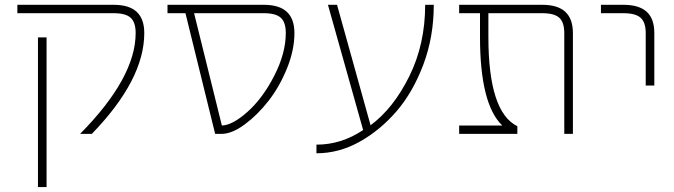

<svg xmlns="http://www.w3.org/2000/svg" viewBox="-20 -544 2747 783"><path d="M443.4 -524.4Q506.8 -524.4 537.6 -495.6Q568.4 -466.8 568.4 -409.2Q568.4 -218.8 354.5 2H306.6Q533.2 -227.5 533.2 -409.2Q533.2 -453.1 512.7 -471.7Q492.2 -490.2 443.4 -490.2H50.8V-524.4ZM134.8 218.8V-391.6H169.9V218.8Z M771.5 -490.2 884.8 -32.2Q927.7 -33.2 989.3 -87.9Q1051.8 -143.6 1098.6 -235.4Q1145.5 -327.1 1145.5 -409.2Q1145.5 -453.1 1125 -471.7Q1104.5 -490.2 1055.7 -490.2ZM1180.7 -409.2Q1180.7 -339.8 1150.4 -265.1Q1120.1 -190.4 1075.2 -132.8Q1030.3 -75.2 978 -36.6Q925.8 2 882.8 2H857.4L736.3 -490.2H663.1V-524.4H1055.7Q1119.1 -524.4 1149.9 -495.6Q1180.7 -466.8 1180.7 -409.2Z M1749 -524.4Q1749 -393.6 1706.5 -280.8Q1664.1 -168 1597.2 -90.3Q1530.3 -12.7 1446.3 34.2Q1362.3 81.1 1270.5 81.1V45.9Q1372.1 45.9 1460.9 -13.7L1317.4 -524.4H1354.5L1491.2 -33.2Q1584 -101.6 1648.9 -232.4Q1713.9 -363.3 1713.9 -524.4Z M2028.3 -32.2Q1937.5 -119.1 1937.5 -393.6V-490.2H1852.5V-524.4H2191.4Q2254.9 -524.4 2285.6 -495.6Q2316.4 -466.8 2316.4 -409.2V2H2281.2V-409.2Q2281.2 -453.1 2260.7 -471.7Q2240.2 -490.2 2191.4 -490.2H1971.7V-393.6Q1971.7 -86.9 2089.8 -29.3V2H1852.5V-32.2Z M2522.5 -490.2H2430.7V-524.4H2522.5Q2585.9 -524.4 2617.2 -496.1Q2648.4 -467.8 2648.4 -409.2V-195.3H2613.3V-409.2Q2613.3 -453.1 2592.3 -471.7Q2571.3 -490.2 2522.5 -490.2Z"/></svg>

Font: Gen Shin Gothic ExtraLight
Style: Regular
Weight: 100
Designer: [Source Han Sans]
Ryoko NISHIZUKA  (kana & ideographs); Paul D. Hunt (Latin, Greek & Cyrillic); Wenlong ZHANG  (bopomofo
Version: Version 1.002.20150607